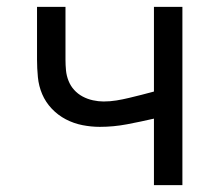

<svg xmlns="http://www.w3.org/2000/svg" viewBox="-20 -540 640 560"><path d="M429 0V-194Q390 -185 350.5 -177.5Q311 -170 271 -170Q246 -170 220.5 -175Q195 -180 172 -192Q149 -204 131 -223Q113 -242 103 -265.5Q93 -289 90.5 -315Q88 -341 88 -366V-520H171V-366Q171 -350 172.5 -334.5Q174 -319 180 -304Q186 -289 196.5 -277.5Q207 -266 221 -258.5Q235 -251 251 -247.5Q267 -244 282 -244Q301 -244 319.5 -247Q338 -250 356.5 -254.5Q375 -259 393 -263.5Q411 -268 429 -273V-520H512V0Z"/></svg>

Font: Iosevka Meiseki Sans
Style: Regular
Weight: 400
Monospace: yes
Designer: Belleve Invis
Foundry: Belleve Invis
Version: Version 11.2.6; ttfautohint (v1.8.4)